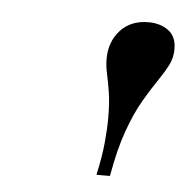

<svg xmlns="http://www.w3.org/2000/svg" viewBox="-34 -797 360 368"><g transform="rotate(5 146.0 -613.0)"><path d="M164 -463Q172 -499 174.5 -526Q177 -553 177 -573Q177 -602 174 -621.5Q171 -641 167.5 -656.5Q164 -672 164 -686Q164 -719 184 -741Q204 -763 238 -763Q261 -763 276.5 -751.5Q292 -740 292 -716Q292 -699 284.5 -684.5Q277 -670 265 -652.5Q253 -635 239 -611Q225 -587 212 -551Q199 -515 190 -463Z"/></g></svg>

Font: Libre Bodoni
Style: Italic
Weight: 400
Italic angle: -13°
Designer: Pablo Impallari, Rodrigo Fuenzalida
Foundry: Impallari Type
Version: Version 2.005;gftools[0.9.23]